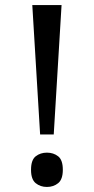

<svg xmlns="http://www.w3.org/2000/svg" viewBox="-20 -734 372 761"><path d="M139 -201 108 -714H224L193 -201ZM166 7Q140 7 121.5 -8Q103 -23 103 -61Q103 -100 121.5 -114.5Q140 -129 166 -129Q192 -129 210.5 -114.5Q229 -100 229 -61Q229 -23 210.5 -8Q192 7 166 7Z"/></svg>

Font: Noto Serif Vithkuqi
Style: Regular
Weight: 400
Version: Version 1.005